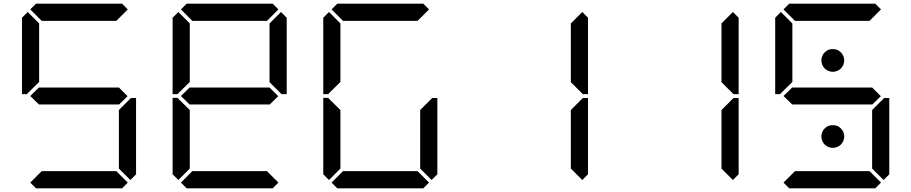

<svg xmlns="http://www.w3.org/2000/svg" viewBox="-20 -1020 4936 1040"><path d="M685 -485 690 -489H717V-76L686 -45L624 -107V-424ZM672 -31 641 0H175L144 -31L206 -93H610ZM671 -499 624 -453V-454H192V-453L144 -500L192 -547V-546H624ZM130 -515 126 -510H99V-924L130 -955L192 -893V-576ZM144 -969 175 -1000H641L672 -969L610 -907H206Z M1502 -955 1533 -924V-510H1506L1501 -514L1440 -575V-893ZM1488 -31 1457 0H991L960 -31L1022 -93H1426ZM946 -45 915 -76V-490H942L946 -485L1008 -424V-107ZM1487 -499 1440 -453V-454H1008V-453L960 -500L1008 -547V-546H1440ZM946 -515 942 -510H915V-924L946 -955L1008 -893V-576ZM960 -969 991 -1000H1457L1488 -969L1426 -907H1022Z M1762 -515 1758 -510H1731V-924L1762 -955L1824 -893V-576ZM1776 -969 1807 -1000H2273L2304 -969L2242 -907H1838ZM1762 -45 1731 -76V-490H1758L1762 -485L1824 -424V-107ZM2317 -485 2322 -489H2349V-76L2318 -45L2256 -107V-424ZM2304 -31 2273 0H1807L1776 -31L1838 -93H2242Z M3134 -955 3165 -924V-510H3138L3133 -514L3072 -575V-893ZM3133 -485 3138 -489H3165V-76L3134 -45L3072 -107V-424Z M3950 -955 3981 -924V-510H3954L3949 -514L3888 -575V-893ZM3949 -485 3954 -489H3981V-76L3950 -45L3888 -107V-424Z M4434 -717Q4438 -728 4447 -736Q4456 -745 4467 -750Q4476 -754 4491 -754Q4506 -754 4515 -750Q4526 -745 4535 -736Q4543 -728 4548 -717Q4553 -705 4553 -693Q4553 -681 4548 -669Q4543 -657 4535 -649Q4527 -641 4515 -636Q4503 -631 4491 -631Q4479 -631 4467 -636Q4455 -641 4447 -649Q4439 -657 4434 -669Q4429 -681 4429 -693Q4429 -705 4434 -717ZM4434 -305Q4438 -316 4447 -324Q4456 -334 4467 -338Q4476 -342 4491 -342Q4506 -342 4515 -338Q4526 -334 4535 -324Q4543 -316 4548 -305Q4553 -293 4553 -281Q4553 -269 4548 -257Q4543 -245 4535 -237Q4527 -229 4515 -224Q4503 -219 4491 -219Q4479 -219 4467 -224Q4455 -229 4447 -237Q4439 -245 4434 -257Q4429 -269 4429 -281Q4429 -293 4434 -305ZM4765 -485 4770 -489H4797V-76L4766 -45L4704 -107V-424ZM4752 -31 4721 0H4255L4224 -31L4286 -93H4690ZM4751 -499 4704 -453V-454H4272V-453L4224 -500L4272 -547V-546H4704ZM4210 -515 4206 -510H4179V-924L4210 -955L4272 -893V-576ZM4224 -969 4255 -1000H4721L4752 -969L4690 -907H4286Z"/></svg>

Font: seg115
Style: Regular
Weight: 400
Designer: Keshikan(Twitter:@keshinomi_88pro)
Version: seg115 Version 0.46